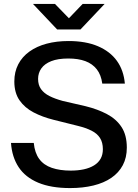

<svg xmlns="http://www.w3.org/2000/svg" viewBox="-20 -948 705 978"><path d="M337 10Q240 10 174.5 -17.5Q109 -45 75 -96.5Q41 -148 36 -220H152Q157 -169 180 -138Q203 -107 244 -93Q285 -79 340 -79Q377 -79 407 -85.5Q437 -92 459 -105.5Q481 -119 492.5 -139.5Q504 -160 504 -188Q504 -222 489.5 -245Q475 -268 446 -282.5Q417 -297 376 -307L252 -338Q196 -352 151 -375.5Q106 -399 79.5 -437Q53 -475 53 -533Q53 -582 73 -620.5Q93 -659 130 -685.5Q167 -712 217.5 -725.5Q268 -739 329 -739Q417 -739 479 -712.5Q541 -686 575.5 -638Q610 -590 616 -522H501Q495 -567 473 -595Q451 -623 415 -636.5Q379 -650 328 -650Q275 -650 241 -636.5Q207 -623 190.5 -599.5Q174 -576 174 -546Q174 -515 189 -494Q204 -473 231.5 -459Q259 -445 299 -434L416 -407Q477 -392 524.5 -367Q572 -342 599 -301Q626 -260 626 -196Q626 -145 605.5 -106.5Q585 -68 547 -42Q509 -16 455.5 -3Q402 10 337 10ZM271 -798 148 -928H260L331 -855L401 -928H513L390 -798Z"/></svg>

Font: Hubot Sans Medium
Style: Regular
Weight: 500
Designer: Deni Anggara
Foundry: GitHub, Inc., Subsidiary of Microsoft Corporation
Version: Version 2.000